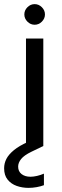

<svg xmlns="http://www.w3.org/2000/svg" viewBox="-55 -708 300 931"><path d="M71 0V-521H155V0ZM113 -588Q93 -588 78 -603Q63 -618 63 -638Q63 -658 78 -673Q93 -688 113 -688Q133 -688 148 -673Q163 -658 163 -638Q163 -618 148 -603Q133 -588 113 -588ZM83 203Q53 203 26 193.5Q-1 184 -18 163Q-35 142 -35 108Q-35 84 -24 62.5Q-13 41 12.5 20Q38 -1 81 -20L134 -43L155 0L97 28Q62 45 47.5 63Q33 81 33 100Q33 123 49.5 136Q66 149 93 149Q107 149 124.5 145Q142 141 158 134V190Q142 196 122.5 199.5Q103 203 83 203Z"/></svg>

Font: DM Sans 10pt
Style: Regular
Weight: 400
Version: Version 4.004;gftools[0.9.30]